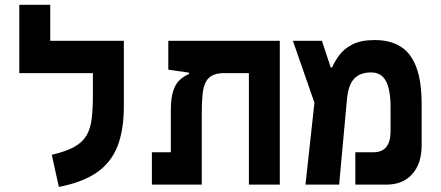

<svg xmlns="http://www.w3.org/2000/svg" viewBox="-20 -752 1798 782"><path d="M484.4 -585.9V-318.4Q484.4 -222.2 458.3 -155.8Q432.1 -89.4 374 -49.3Q315.9 -9.3 219.7 9.3L190.9 -121.6Q248 -134.8 281.7 -153.3Q315.4 -171.9 332 -199.7Q348.6 -227.5 353.5 -268.6Q358.4 -309.6 358.4 -367.2V-454.1H58.6V-732.4H184.6V-585.9Z M1119.6 0H993.7V-454.1H882.8Q845.2 -451.2 828.1 -432.1Q811 -413.1 806.4 -377.9Q801.8 -342.8 801.8 -291.5V0H598.6V-131.8H675.8V-300.8Q675.8 -351.6 685.1 -380.6Q694.3 -409.7 711.2 -425.5Q728 -441.4 750 -450.7V-456.1L665.5 -468.3V-585.9H1119.6Z M1224.1 0 1260.7 -333.5 1172.9 -585.9H1291L1327.1 -477.1H1332.5Q1342.8 -501 1361.6 -526.9Q1380.4 -552.7 1415 -570.8Q1449.7 -588.9 1506.8 -588.9Q1567.4 -588.9 1609.9 -563.5Q1652.3 -538.1 1674.8 -480.5Q1697.3 -422.9 1697.3 -325.7V-160.6Q1697.3 -85.4 1658.9 -42.7Q1620.6 0 1553.2 0H1427.2V-131.8H1500.5Q1570.8 -131.8 1570.8 -217.8V-313.5Q1570.8 -386.2 1552 -421.6Q1533.2 -457 1491.2 -457Q1446.3 -457 1422.4 -431.4Q1398.4 -405.8 1393.1 -347.7L1361.3 0Z"/></svg>

Font: Cascadia Code NF
Style: Bold
Weight: 700
Monospace: yes
Designer: Aaron Bell
Foundry: Saja Typeworks
Version: Version 2404.023; ttfautohint (v1.8.4)